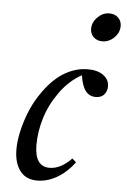

<svg xmlns="http://www.w3.org/2000/svg" viewBox="-50 -700 496 748"><g transform="rotate(5 198.0 -325.5)"><path d="M328.6 -551.3Q308.1 -551.3 294.9 -564.2Q281.7 -577.1 281.7 -596.2Q281.7 -622.1 302 -642.1Q322.3 -662.1 347.7 -662.1Q368.7 -662.1 382.1 -649.4Q395.5 -636.7 395.5 -616.7Q395.5 -590.8 375.2 -571Q355 -551.3 328.6 -551.3ZM123.5 11.2Q79.1 11.2 55.9 -19.8Q32.7 -50.8 32.7 -103.5Q32.7 -134.8 40.8 -171.4Q48.8 -208 63.2 -245.4Q77.6 -282.7 100.1 -317.4Q122.6 -352.1 149.4 -378.9Q176.3 -405.8 210.9 -421.9Q245.6 -438 282.7 -438Q321.3 -438 344 -421.4Q366.7 -404.8 366.7 -378.4Q366.7 -358.9 355.2 -345.9Q343.8 -333 322.3 -333Q297.9 -333 283 -351.8Q268.1 -370.6 261.7 -412.6Q213.9 -386.7 178 -337.2Q142.1 -287.6 125.5 -233.6Q108.9 -179.7 108.9 -127.9Q108.9 -42.5 167 -42.5Q210.9 -42.5 252.9 -86.4L268.6 -72.8Q239.3 -33.2 201.2 -11Q163.1 11.2 123.5 11.2Z"/></g></svg>

Font: Elstob 14pt
Style: Italic
Weight: 400
Italic angle: -20°
Designer: Peter S. Baker
Version: Version 1.015